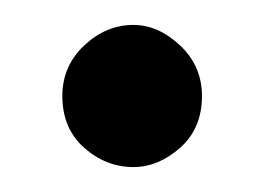

<svg xmlns="http://www.w3.org/2000/svg" viewBox="-20 -134 209 154"><path d="M30 -57Q30 -81 47.5 -97.5Q65 -114 87 -114Q107 -114 124.5 -97.5Q142 -81 142 -57Q142 -31 124.5 -15.5Q107 0 87 0Q65 0 47.5 -15.5Q30 -31 30 -57Z"/></svg>

Font: Josefin Sans Medium
Style: Regular
Weight: 500
Designer: Santiago Orozco
Foundry: Typemade
Version: Version 2.001